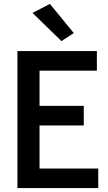

<svg xmlns="http://www.w3.org/2000/svg" viewBox="-20 -961 550 981"><path d="M235 -941 146 -895 294 -751 357 -792ZM69 -700V0H482V-100H182V-320H408V-420H182V-600H475V-700Z"/></svg>

Font: Mint Spirit No2
Style: Bold
Weight: 700
Designer: HARENDAL Hirwen
Foundry: Arkandis Digital Foundry.
Version: Version 1.004;FFEdit